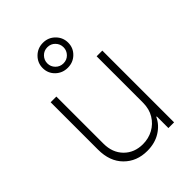

<svg xmlns="http://www.w3.org/2000/svg" viewBox="-230 -913 1032 1032"><g transform="rotate(-45 286.0 -397.0)"><path d="M439.3 -193.5V-545.5H482.6V0H439.3V-88.4H435.7Q416.5 -46.5 373.8 -19.7Q331 7.1 272.7 7.1Q192.5 7.1 141.2 -44.6Q89.8 -96.2 89.8 -185.7V-545.5H133.2V-187.5Q133.2 -119.3 174.7 -77.2Q216.3 -35.2 281.6 -35.2Q324.2 -35.2 360.1 -54.5Q396 -73.9 417.6 -109.4Q439.3 -144.9 439.3 -193.5ZM286.6 -611.2Q245.7 -611.2 217.5 -638.5Q189.3 -665.8 189.3 -705.6Q189.3 -745 217.5 -773.1Q245.7 -801.1 286.6 -801.1Q327.1 -801.1 355.1 -773.1Q383.2 -745 383.2 -705.6Q383.2 -665.8 355.1 -638.5Q327.1 -611.2 286.6 -611.2ZM286.6 -644.5Q312.9 -644.5 330.4 -662.6Q348 -680.8 348 -705.6Q348 -730.8 330.4 -749.1Q312.9 -767.4 286.6 -767.4Q260.3 -767.4 242.5 -749.1Q224.8 -730.8 224.8 -705.6Q224.8 -680.8 242.7 -662.6Q260.7 -644.5 286.6 -644.5Z"/></g></svg>

Font: Inter Extra Light BETA
Style: Regular
Weight: 200
Designer: Rasmus Andersson
Foundry: rsms
Version: Version 3.011;git-f93a4a705